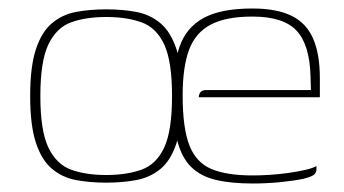

<svg xmlns="http://www.w3.org/2000/svg" viewBox="-20 -425 810 452"><path d="M230 5Q192 5 159.5 -1Q127 -7 102.5 -27.5Q78 -48 64.5 -89Q51 -130 51 -199Q51 -268 64.5 -309Q78 -350 102.5 -370.5Q127 -391 159.5 -397Q192 -403 230 -403Q268 -403 300.5 -397Q333 -391 357.5 -370.5Q382 -350 395.5 -309Q409 -268 409 -199Q409 -129 395.5 -88Q382 -47 357.5 -27Q333 -7 300.5 -1Q268 5 230 5ZM230 -13Q278 -13 313 -25.5Q348 -38 366.5 -77.5Q385 -117 385 -199Q385 -281 366.5 -320.5Q348 -360 313 -372.5Q278 -385 230 -385Q182 -385 147.5 -372.5Q113 -360 94 -320.5Q75 -281 75 -199Q75 -117 94 -77.5Q113 -38 147.5 -25.5Q182 -13 230 -13ZM575 7Q524 7 488 -1.5Q452 -10 429.5 -32.5Q407 -55 397 -95.5Q387 -136 387 -200Q387 -269 402.5 -314.5Q418 -360 459 -382.5Q500 -405 574 -405Q631 -405 666 -388Q701 -371 717 -334.5Q733 -298 733 -241V-196H448Q448 -203 452 -208Q456 -213 466 -213H712L711 -246Q709 -320 678 -353Q647 -386 574 -386Q512 -386 476 -367Q440 -348 425 -307.5Q410 -267 410 -200Q410 -123 426 -82.5Q442 -42 478 -27Q514 -12 575 -12Q595 -12 617 -13.5Q639 -15 660 -18Q681 -21 698.5 -25Q716 -29 725 -34V-26Q725 -19 719.5 -14Q714 -9 694 -4Q669 1 638 4Q607 7 575 7Z"/></svg>

Font: Genos Thin Thin
Style: Regular
Weight: 250
Version: Version 1.010